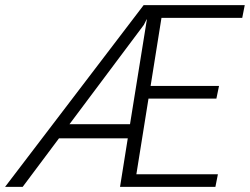

<svg xmlns="http://www.w3.org/2000/svg" viewBox="-52 -731 978 751"><path d="M790.5 0H417.5L447.8 -189.9H178.7L36.6 0H-32.2L509.8 -710.9H905.3L895.5 -661.1H579.6L537.1 -395H804.7L794.4 -345.2H528.8L481.4 -49.3H800.3ZM219.7 -245.1H456.5L522.5 -654.8L521.5 -655.3L510.7 -633.8Z"/></svg>

Font: Franko
Style: Light Italic
Weight: 300
Designer: Google
Version: Version 1.200310; 2013